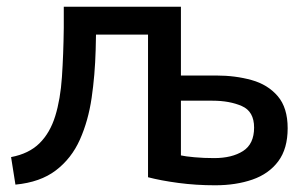

<svg xmlns="http://www.w3.org/2000/svg" viewBox="-20 -541 909 572"><path d="M621 11Q564 11 511.5 4Q459 -3 421 -13V-438H266L265 -392Q263 -318 253 -249.5Q243 -181 218 -125Q193 -69 146.5 -33.5Q100 2 26 9L13 -73Q66 -83 97.5 -114Q129 -145 144.5 -195Q160 -245 164.5 -311.5Q169 -378 170 -458V-521H519V-316H625Q681 -316 729.5 -302.5Q778 -289 807.5 -254.5Q837 -220 837 -159Q837 -98 809 -60.5Q781 -23 732 -6Q683 11 621 11ZM618 -70Q671 -70 704 -91Q737 -112 737 -161Q737 -209 700.5 -225Q664 -241 613 -241H519V-78Q532 -75 559.5 -72.5Q587 -70 618 -70Z"/></svg>

Font: Ubuntu Sans Medium
Style: Regular
Weight: 500
Designer: Dalton Maag Ltd
Foundry: Dalton Maag Ltd
Version: Version 1.006; ttfautohint (v1.8.4.7-5d5b)